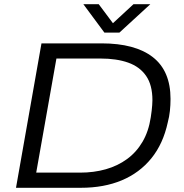

<svg xmlns="http://www.w3.org/2000/svg" viewBox="-20 -892 876 912"><path d="M56 0 177 -686H462Q622 -686 706 -620.5Q790 -555 790 -422Q790 -393 787 -365Q784 -337 777 -311Q755 -209 699 -140Q643 -71 558.5 -35.5Q474 0 364 0ZM152 -72H360Q426 -72 482.5 -88Q539 -104 583.5 -136.5Q628 -169 657 -218.5Q686 -268 696 -334Q699 -352 700.5 -366.5Q702 -381 703 -393Q704 -405 704 -416Q704 -488 674 -531.5Q644 -575 589 -594.5Q534 -614 457 -614H248ZM694 -872 547 -737H476L376 -872H449L532 -761H494L614 -872Z"/></svg>

Font: Archivo SemiExpanded Light
Style: Italic
Weight: 300
Width: 6
Italic angle: -10°
Designer: Hector Gatti
Foundry: Omnibus-Type
Version: Version 2.001